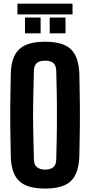

<svg xmlns="http://www.w3.org/2000/svg" viewBox="-20 -1041 502 1069"><path d="M231.4 8.8C297.9 8.8 345.7 -4.9 375 -33.2C404.3 -61.5 419.9 -108.4 421.9 -173.8C422.9 -210 422.9 -247.1 423.8 -285.2C424.8 -323.2 424.8 -361.3 424.8 -399.4C424.8 -437.5 424.8 -476.6 423.8 -514.6C422.9 -552.7 422.9 -589.8 421.9 -627C419.9 -692.4 404.3 -738.3 375 -766.6C345.7 -794.9 297.9 -808.6 231.4 -808.6C164.1 -808.6 116.2 -794.9 86.9 -766.6C56.6 -738.3 41 -692.4 40 -627C39.1 -590.8 39.1 -552.7 38.1 -514.6C37.1 -476.6 37.1 -438.5 37.1 -400.4C37.1 -362.3 37.1 -323.2 38.1 -285.2C39.1 -247.1 39.1 -210 40 -173.8C41 -108.4 56.6 -61.5 86.9 -33.2C116.2 -4.9 164.1 8.8 231.4 8.8ZM231.4 -96.7C210.9 -96.7 196.3 -101.6 185.5 -110.4C174.8 -119.1 169.9 -131.8 168.9 -150.4C168 -188.5 167 -228.5 166 -270.5C165 -313.5 164.1 -356.4 164.1 -400.4C164.1 -444.3 165 -488.3 166 -530.3C167 -572.3 168 -612.3 168.9 -650.4C169.9 -668 174.8 -681.6 185.5 -690.4C196.3 -699.2 210.9 -703.1 231.4 -703.1C251 -703.1 265.6 -699.2 276.4 -690.4C287.1 -681.6 292 -668 293 -650.4C293.9 -612.3 294.9 -572.3 295.9 -530.3C296.9 -488.3 296.9 -444.3 296.9 -400.4C296.9 -356.4 296.9 -313.5 295.9 -270.5C294.9 -228.5 293.9 -188.5 293 -150.4C292 -131.8 287.1 -119.1 277.3 -110.4C266.6 -101.6 252 -96.7 231.4 -96.7ZM256.8 -855.5H344.7V-943.4H256.8V-855.5ZM119.1 -855.5H206.1V-943.4H119.1V-855.5ZM77.1 -1020.5V-960.9H383.8V-1020.5H77.1Z"/></svg>

Font: Yellow Ladder Regular
Style: Regular
Weight: 400
Designer: Zima Creative
Version: Version 2.002